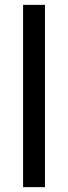

<svg xmlns="http://www.w3.org/2000/svg" viewBox="-20 -770 280 790"><path d="M165 0V-750H75V0Z"/></svg>

Font: Glacial Indifference
Style: Medium
Weight: 500
Version: Version 1.001